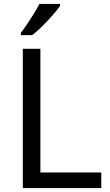

<svg xmlns="http://www.w3.org/2000/svg" viewBox="-20 -964 564 984"><path d="M97 0V-714H187V-80H499V0ZM288 -934Q276 -916 251 -887.5Q226 -859 197.5 -830.5Q169 -802 145 -784H87V-796Q102 -815 119.5 -841Q137 -867 154 -894.5Q171 -922 182 -944H288Z"/></svg>

Font: Noto Sans Elymaic
Style: Regular
Weight: 400
Designer: Morgane Pierson
Foundry: Google LLC
Version: Version 1.002; ttfautohint (v1.8.4.7-5d5b)